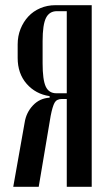

<svg xmlns="http://www.w3.org/2000/svg" viewBox="-20 -719 415 739"><path d="M333 0H237V-338H218Q198 -338 190 -323.5Q182 -309 175 -273L129 0H31L75 -248Q81 -286 107 -313.5Q133 -341 171 -343V-349Q117 -357 82.5 -396.5Q48 -436 48 -496V-548Q48 -580 59 -607.5Q70 -635 89 -655.5Q108 -676 135 -687.5Q162 -699 193 -699H333ZM144 -475Q144 -412 156 -386Q168 -360 197 -360H237V-676H199Q170 -676 157 -650Q144 -624 144 -561Z"/></svg>

Font: Moniqa Narrow Heading
Style: Bold
Weight: 700
Width: 4
Designer: Rajesh Rajput
Foundry: Rajesh Rajput
Version: Version 1.000